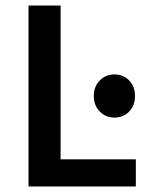

<svg xmlns="http://www.w3.org/2000/svg" viewBox="-20 -674 542 694"><path d="M83 0V-654H199V-98H471V0ZM394 -249Q362 -249 340.5 -271Q319 -293 319 -327Q319 -361 340.5 -383Q362 -405 394 -405Q426 -405 447 -383Q468 -361 468 -327Q468 -293 447 -271Q426 -249 394 -249Z"/></svg>

Font: Processing Sans Pro Semibold
Style: Regular
Weight: 600
Designer: Paul D. Hunt
Foundry: Adobe Systems Incorporated
Version: Version 2.020;PS 2.000;hotconv 1.0.86;makeotf.lib2.5.63406